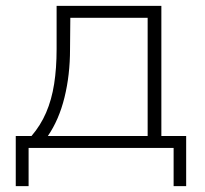

<svg xmlns="http://www.w3.org/2000/svg" viewBox="-20 -507 702 658"><path d="M34 131V-41H88Q119 -77 138 -121Q157 -165 165.5 -219Q174 -273 174 -339V-487H533V-41H618V131H575V0H78V131ZM144 -41H486V-446H221L220 -338Q220 -250 201 -173Q182 -96 144 -41Z"/></svg>

Font: Nunito Sans 10pt SemiExpanded ExtraLight
Style: Regular
Weight: 250
Width: 6
Designer: Vernon Adams
Foundry: Vernon Adams
Version: Version 3.101;gftools[0.9.27]